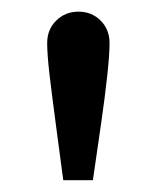

<svg xmlns="http://www.w3.org/2000/svg" viewBox="-20 -784 265 326"><path d="M87.4 -478Q80.6 -529.3 74.5 -575.2Q68.4 -621.1 64.2 -656.2Q60.1 -691.4 60.1 -710.9Q60.1 -733.9 75.4 -749Q90.8 -764.2 113.3 -764.2Q135.7 -764.2 150.9 -749Q166 -733.9 166 -710.9Q166 -691.4 162.1 -655.5Q158.2 -619.6 151.6 -573.7Q145 -527.8 137.7 -478Z"/></svg>

Font: Reddit Sans Medium
Style: Regular
Weight: 500
Designer: Stephen Hutchings
Foundry: Reddit
Version: Version 1.014